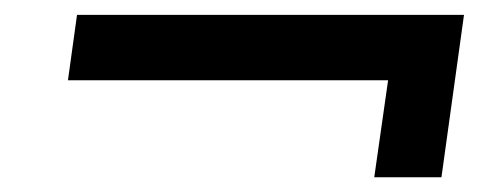

<svg xmlns="http://www.w3.org/2000/svg" viewBox="-20 -331 650 258"><path d="M603.5 -311 573.2 -92.8H482.9L501.5 -223.1H71.3L83.5 -311Z"/></svg>

Font: Fivo Sans Med
Style: Regular
Weight: 450
Designer: Alexander Slobzheninov
Foundry: Alexander Slobzheninov
Version: 1.0